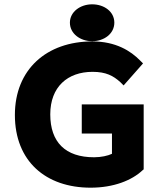

<svg xmlns="http://www.w3.org/2000/svg" viewBox="-20 -858 748 890"><path d="M400 12C507 12 591 -22 640 -68L646 -73V-374H359V-239H499V-145C480 -136 449 -129 416 -129C283 -129 213 -199 213 -328C213 -455 293 -525 409 -525C471 -525 505 -507 538 -477L553 -462L643 -564L630 -577C586 -622 517 -666 408 -666C196 -666 49 -536 49 -325C49 -111 192 12 400 12ZM510 -753C510 -804 463 -838 407 -838C352 -838 304 -803 304 -753C304 -702 352 -667 407 -667C463 -667 510 -702 510 -753Z"/></svg>

Font: Falling Sky
Style: ExBd
Weight: 400
Designer: Paul D. Hunt
Foundry: Adobe Systems Incorporated
Version: Version 1.02